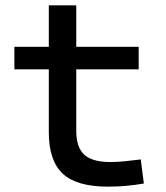

<svg xmlns="http://www.w3.org/2000/svg" viewBox="-20 -694 626 724"><path d="M386.7 9.8Q269 9.8 216.6 -39.1Q164.1 -87.9 164.1 -195.3V-283.2H267.6V-200.2Q267.6 -138.7 297.6 -110.8Q327.6 -83 396.5 -83Q420.9 -83 448.2 -85.7Q475.6 -88.4 510.7 -92.8L522.5 -2Q488.3 3.9 455.8 6.8Q423.3 9.8 386.7 9.8ZM164.1 -244.1V-673.8H267.6V-244.1ZM34.2 -432.6V-517.6H502.9V-432.6Z"/></svg>

Font: Cascadia Code PL
Style: Regular
Weight: 400
Monospace: yes
Designer: Aaron Bell
Foundry: Saja Typeworks
Version: Version 2102.003